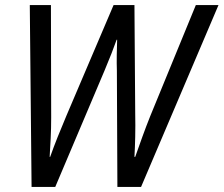

<svg xmlns="http://www.w3.org/2000/svg" viewBox="-20 -734 878 754"><path d="M104 0H197L391 -458Q422 -532 438 -578H440Q439 -549 438.5 -517Q438 -485 439 -457L441 0H534L838 -714H749L570 -278Q554 -238 539.5 -198Q525 -158 511 -118H508Q510 -153 511 -197Q512 -241 511 -288L508 -714H426L241 -280Q224 -240 207 -197.5Q190 -155 177 -118H175Q177 -151 179 -190.5Q181 -230 181 -273L180 -714H97Z"/></svg>

Font: Noto Sans UI SemiCondensed
Style: Italic
Weight: 400
Width: 4
Italic angle: -12°
Designer: Monotype Design Team
Foundry: Monotype Imaging Inc.
Version: Version 1.901